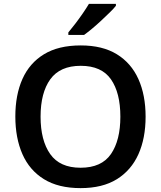

<svg xmlns="http://www.w3.org/2000/svg" viewBox="-20 -959 829 989"><path d="M730 -358Q730 -247 693 -164.5Q656 -82 582 -36Q508 10 395 10Q281 10 206.5 -36Q132 -82 95.5 -165Q59 -248 59 -359Q59 -470 95.5 -552Q132 -634 206.5 -679.5Q281 -725 396 -725Q508 -725 582 -679.5Q656 -634 693 -551.5Q730 -469 730 -358ZM189 -358Q189 -236 238.5 -165.5Q288 -95 395 -95Q503 -95 551.5 -165.5Q600 -236 600 -358Q600 -481 551.5 -550.5Q503 -620 396 -620Q289 -620 239 -550.5Q189 -481 189 -358ZM577 -929Q566 -915 545.5 -895Q525 -875 501.5 -853Q478 -831 454.5 -811.5Q431 -792 413 -779H332V-792Q348 -811 367.5 -836.5Q387 -862 406 -889.5Q425 -917 438 -939H577Z"/></svg>

Font: Noto Sans Sundanese SemiBold
Style: Regular
Weight: 600
Version: Version 2.003